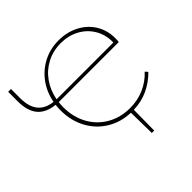

<svg xmlns="http://www.w3.org/2000/svg" viewBox="-209 -860 1253 1253"><g transform="rotate(-45 417.0 -234.0)"><path d="M217 -377Q214 -356 214 -333Q214 -242 253 -171Q292 -100 361.5 -60Q431 -20 519 -20Q589 -20 649 -46Q709 -72 754 -121L770 -103Q722 -54 661 -25.5Q600 3 528 5L526 195H504L501 5Q410 2 338.5 -42Q267 -86 227 -161Q187 -236 187 -329Q187 -355 190 -379Q110 -387 70.5 -434Q31 -481 31 -569V-658H57V-574Q57 -495 91 -452.5Q125 -410 194 -402Q208 -478 251 -537Q294 -596 358.5 -629.5Q423 -663 501 -663Q578 -663 640.5 -630.5Q703 -598 738 -541Q773 -484 773 -412Q773 -389 771 -377H226ZM220 -400H230H744V-407Q744 -474 712 -527Q680 -580 624 -610Q568 -640 498 -640Q427 -640 368.5 -609.5Q310 -579 271.5 -524.5Q233 -470 220 -400Z"/></g></svg>

Font: Ysabeau Infant Extralight
Style: Regular
Weight: 200
Designer: Christian Thalmann (Catharsis Fonts)
Version: Version 0.003